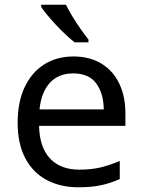

<svg xmlns="http://www.w3.org/2000/svg" viewBox="-20 -786 604 816"><path d="M292 -546Q361 -546 410.5 -516Q460 -486 486.5 -431.5Q513 -377 513 -304V-251H146Q148 -160 192.5 -112.5Q237 -65 317 -65Q368 -65 407.5 -74.5Q447 -84 489 -102V-25Q448 -7 408 1.5Q368 10 313 10Q237 10 178.5 -21Q120 -52 87.5 -113.5Q55 -175 55 -264Q55 -352 84.5 -415Q114 -478 167.5 -512Q221 -546 292 -546ZM291 -474Q228 -474 191.5 -433.5Q155 -393 148 -321H421Q420 -389 389 -431.5Q358 -474 291 -474ZM260 -766Q271 -744 287.5 -716.5Q304 -689 322.5 -663Q341 -637 356 -618V-606H297Q274 -624 245 -652.5Q216 -681 191.5 -709.5Q167 -738 155 -756V-766Z"/></svg>

Font: Noto Sans Grantha
Style: Regular
Weight: 400
Designer: Monotype Design Team
Foundry: Monotype Imaging Inc.
Version: Version 2.003; ttfautohint (v1.8.4.7-5d5b)